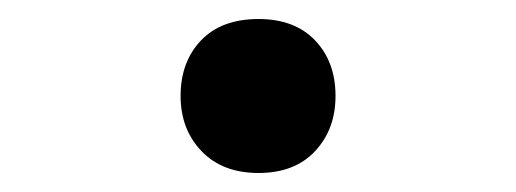

<svg xmlns="http://www.w3.org/2000/svg" viewBox="-20 -469 543 202"><path d="M333 -368Q333 -333 311.5 -310Q290 -287 252 -287Q214 -287 192 -310Q170 -333 170 -368Q170 -404 191.5 -426.5Q213 -449 252 -449Q290 -449 311.5 -426.5Q333 -404 333 -368Z"/></svg>

Font: SUIT
Style: Bold
Weight: 700
Designer: Sunn Youn; Korean Glyphs from Source Han Sans (Sandoll Communications; Soo-young Jang, Joo-yeon Kang)
Foundry: Sunn
Version: Version 1.150